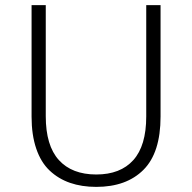

<svg xmlns="http://www.w3.org/2000/svg" viewBox="-20 -720 750 751"><path d="M356.5 11Q299.5 11 254 -4.8Q208.5 -20.5 174.2 -52.8Q140 -85 121.8 -138.5Q103.5 -192 103.5 -264V-700H159V-265.5Q159 -150.5 210.2 -94Q261.5 -37.5 356.5 -37.5Q451 -37.5 501.5 -93.8Q552 -150 552 -264.5V-700H608V-264Q608 -122.5 541.2 -55.8Q474.5 11 356.5 11Z"/></svg>

Font: League Mono UltraLight
Style: Regular
Weight: 200
Width: 6
Designer: Tyler Finck
Foundry: The League of Moveable Type / Tyler Finck
Version: Version 2.210